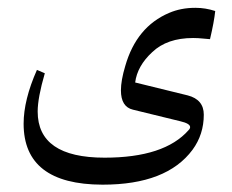

<svg xmlns="http://www.w3.org/2000/svg" viewBox="-20 -267 605 500"><path d="M252.4 143.6Q408.2 143.6 471.2 71.8Q475.1 67.9 475.1 64Q475.1 54.7 449.7 48.8L326.2 18.6Q294.9 11.2 294.9 -31.7Q294.9 -57.6 306.2 -95.2Q335.4 -197.3 420.4 -233.4Q451.2 -246.6 487.8 -246.6Q488.8 -246.6 489.7 -246.6Q515.1 -246.6 540.5 -238.3Q537.6 -210.4 526.9 -165L509.8 -166.5Q495.6 -168 482.9 -168Q415 -168 376.5 -131.3Q337.4 -95.2 332 -52.2L468.8 -18.6Q510.7 -7.8 510.7 31.7Q510.7 83 481.4 123Q414.1 213.9 247.6 213.9Q247.1 213.9 246.6 213.9Q41.5 213.4 41.5 55.2Q41.5 -6.8 76.2 -85L96.7 -76.2Q78.1 -12.2 78.1 23.4Q78.1 143.6 252.4 143.6Z"/></svg>

Font: Parastoo Print
Style: Print
Weight: 400
Foundry: Saber Rastikerdar (saber.rastikerdar@gmail.com)
Version: Version 1.0.0-alpha5